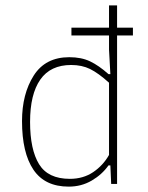

<svg xmlns="http://www.w3.org/2000/svg" viewBox="-20 -685 550 715"><path d="M62 -234Q62 -335 105.5 -403.5Q149 -472 238 -472Q283 -472 315.5 -456.5Q348 -441 384 -409H391L386 -500V-553H246V-582H386V-665H416V-582H475V-553H416V0H394L391 -69H384Q360 -35 321.5 -12.5Q283 10 236 10Q147 10 104.5 -53Q62 -116 62 -234ZM386 -108V-377Q346 -413 315.5 -428Q285 -443 245 -443Q168 -443 130 -388.5Q92 -334 92 -231Q92 -128 125.5 -73.5Q159 -19 240 -19Q290 -19 327 -44Q364 -69 386 -108Z"/></svg>

Font: Athiti ExtraLight
Style: Regular
Weight: 275
Designer: CadsonDemak Team
Foundry: CadsonDemak
Version: Version 1.033